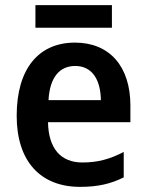

<svg xmlns="http://www.w3.org/2000/svg" viewBox="-20 -718 570 748"><path d="M416 -698H118V-610H416ZM272 -552C132 -552 45 -452 45 -267C45 -89 138 10 292 10C362 10 412 -2 462 -27V-126C408 -98 361 -85 301 -85C216 -85 169 -140 167 -242H488V-307C488 -458 408 -552 272 -552ZM273 -461C340 -461 372 -406 373 -328H169C174 -418 213 -461 273 -461Z"/></svg>

Font: Noto Sans Armenian SemiCondensed SemiBold
Style: Regular
Weight: 600
Width: 4
Designer: Monotype Design Team
Foundry: Monotype Imaging Inc.
Version: Version 2.008